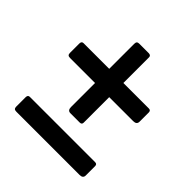

<svg xmlns="http://www.w3.org/2000/svg" viewBox="-173 -828 920 920"><g transform="rotate(45 287.0 -368.5)"><path d="M522 -64Q522 -45 499 -45H71Q61 -45 57 -49Q53 -53 53 -62V-125Q53 -141 66 -141H509Q522 -141 522 -127ZM522 -429Q522 -409 499 -409H71Q61 -409 57 -413Q53 -417 53 -426V-489Q53 -505 66 -505H509Q522 -505 522 -491ZM259 -223Q240 -223 240 -246V-674Q240 -684 244 -688Q248 -692 257 -692H320Q336 -692 336 -679V-236Q336 -223 322 -223Z"/></g></svg>

Font: Libre Franklin SemiBold
Style: Regular
Weight: 600
Designer: Pablo Impallari, Rodrigo Fuenzalida, Nhung Nguyen
Foundry: Impallari Type
Version: Version 3.000